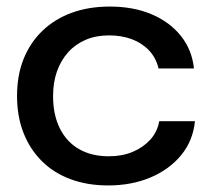

<svg xmlns="http://www.w3.org/2000/svg" viewBox="-20 -557 641 586"><path d="M310 9Q247 9 195.5 -10Q144 -29 107.5 -65.5Q71 -102 51.5 -152Q32 -202 32 -264Q32 -327 52 -377Q72 -427 109.5 -463Q147 -499 199 -518Q251 -537 315 -537Q387 -537 442.5 -513.5Q498 -490 532 -447.5Q566 -405 572 -348H464Q456 -381 434.5 -403.5Q413 -426 382 -437.5Q351 -449 313 -449Q273 -449 241.5 -435.5Q210 -422 188 -397.5Q166 -373 154 -339.5Q142 -306 142 -264Q142 -206 163 -164.5Q184 -123 222 -101.5Q260 -80 312 -80Q353 -80 385 -93.5Q417 -107 438.5 -130.5Q460 -154 466 -187H575Q569 -127 532.5 -83Q496 -39 438.5 -15Q381 9 310 9Z"/></svg>

Font: Mona Sans SemiExpanded Medium
Style: Regular
Weight: 500
Width: 6
Designer: Deni Anggara
Foundry: GitHub
Version: Version 2.000